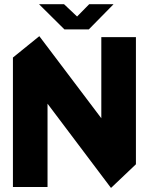

<svg xmlns="http://www.w3.org/2000/svg" viewBox="-20 -897 714 921"><path d="M632 -110 466 -263V-719H632ZM42 0V-620L208 -464V0ZM512 4 42 -620V-621L168 -723H169L632 -110V-109L513 4ZM289 -756 168 -876V-877H287L393 -777ZM289 -756 408 -877H524V-876L406 -756Z"/></svg>

Font: Foldit
Style: Bold
Weight: 700
Version: Version 1.003